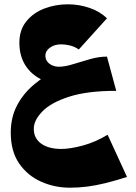

<svg xmlns="http://www.w3.org/2000/svg" viewBox="-20 -450 630 892"><path d="M304 422Q234 422 171 394Q108 366 69 309.5Q30 253 30 166Q30 96 58.5 41Q87 -14 136.5 -56Q186 -98 249 -128L450 -140L520 -28Q385 -28 300.5 -0.5Q216 27 176.5 68Q137 109 137 148Q137 173 147 190.5Q157 208 174.5 219.5Q192 231 215 236.5Q238 242 265 242Q305 242 363.5 226.5Q422 211 480 176L570 372Q514 390 469 401Q424 412 384.5 417Q345 422 304 422ZM520 -28 355 -45Q262 -45 198.5 -69Q135 -93 102.5 -139.5Q70 -186 70 -251Q70 -311 102.5 -351Q135 -391 186.5 -410.5Q238 -430 295 -430Q347 -430 395.5 -413.5Q444 -397 477 -365L346 -220Q328 -233 306 -238.5Q284 -244 264 -244Q234 -244 212.5 -229Q191 -214 191 -191Q191 -175 200 -163.5Q209 -152 223.5 -146Q238 -140 254 -140Q282 -140 320 -152Q358 -164 399 -175.5Q440 -187 477 -187Z"/></svg>

Font: Marhey Light
Style: Regular
Weight: 300
Designer: Nur Syamsi & Bustanul Arifin
Foundry: Namelatype
Version: Version 1.000